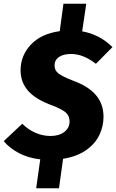

<svg xmlns="http://www.w3.org/2000/svg" viewBox="-40 -852 626 1035"><path d="M518 -222Q518 -171 495.5 -124Q473 -77 424 -42.5Q375 -8 300 4L278 163H155L177 7Q113 0 62.5 -26.5Q12 -53 -20 -91L80 -185Q112 -153 151.5 -136Q191 -119 232 -119Q279 -119 307 -141Q335 -163 335 -197Q335 -227 315 -245Q295 -263 243 -283Q152 -316 111.5 -362.5Q71 -409 71 -473Q71 -552 126 -611Q181 -670 282 -684L302 -832H425L403 -683Q498 -666 566 -598L477 -508Q409 -561 344 -561Q301 -561 277.5 -544.5Q254 -528 254 -499Q254 -473 274.5 -456.5Q295 -440 354 -417Q435 -388 476.5 -340Q518 -292 518 -222Z"/></svg>

Font: Trujillo ExtraBold
Style: Italic
Weight: 800
Italic angle: -8°
Designer: Fira Sans original fonts by bBox Type GmbH, Carrois Corporate GbR, & Edenspiekermann AG / Changes by Cristiano Sobral
Foundry: Fira Sans original fonts by bBox Type GmbH, Carrois Corporate GbR, & Edenspiekermann AG / Changes by Cristiano Sobral
Version: Version 4.301;July 28, 2020;FontCreator 13.0.0.2655 64-bit